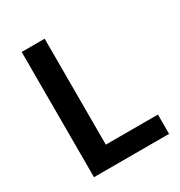

<svg xmlns="http://www.w3.org/2000/svg" viewBox="-169 -831 889 948"><g transform="rotate(-30 275.5 -357.0)"><path d="M92 0V-714H223V-110H520V0Z"/></g></svg>

Font: Noto Sans Kawi SemiBold
Style: Regular
Weight: 600
Designer: Fadhl Haqq
Version: Version 1.000